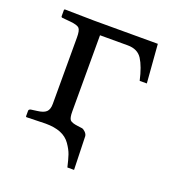

<svg xmlns="http://www.w3.org/2000/svg" viewBox="-108 -515 657 727"><g transform="rotate(20 220.5 -151.5)"><path d="M109.9 0 33.2 2 30.8 0V-22.9Q30.8 -28.8 39.1 -30.8L64 -34.2Q88.9 -37.1 99.4 -47.1Q109.9 -57.1 109.9 -79.1V-347.2Q109.9 -375 102.5 -383.5Q95.2 -392.1 65.9 -395L34.2 -397.9Q28.3 -397.9 27.8 -402.8V-429.2L30.8 -431.2L148.9 -429.2H405.8L418 -273.9H389.2Q377 -328.1 358.9 -356.4Q340.8 -384.8 300.8 -384.8H189V-78.1Q189 -51.3 196 -43.7Q203.1 -36.1 227.1 -33.2L245.1 -30.8Q251 -29.8 258.5 -22.5Q266.1 -15.1 267.1 -6.8L271 127.9H244.1Q237.3 98.1 231.2 80.1Q225.1 62 210.4 41Q195.8 20 170.9 10Q146 0 109.9 0Z"/></g></svg>

Font: Linux Libertine O
Style: Regular
Weight: 400
Designer: Philipp H. Poll
Foundry: Philipp H. Poll
Version: Version 5.3.0